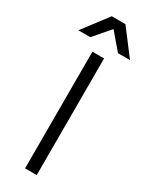

<svg xmlns="http://www.w3.org/2000/svg" viewBox="-253 -954 778 998"><g transform="rotate(30 136.0 -455.0)"><path d="M100 -700H170V0H100ZM136 -857 53 -760H-19L95 -910H177L291 -760H219Z"/></g></svg>

Font: PT Root UI Web
Style: Regular
Weight: 400
Designer: Vitaly Kuzmin
Foundry: ParaType Ltd.
Version: Version 1.000W